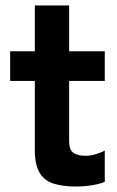

<svg xmlns="http://www.w3.org/2000/svg" viewBox="-20 -669 427 700"><path d="M257 11Q209 11 175.5 0.5Q142 -10 124.5 -39Q107 -68 107 -121V-374H17V-482H107V-649H232V-482H362V-374H232V-154Q232 -123 247.5 -112Q263 -101 292 -101Q312 -101 331.5 -107.5Q351 -114 362 -120V-6Q343 2 314.5 6.5Q286 11 257 11Z"/></svg>

Font: Zen Kaku Gothic Antique Black
Style: Regular
Weight: 900
Designer: Yoshimichi Ohira
Foundry: Positype
Version: Version 1.001